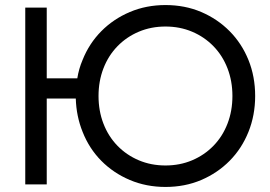

<svg xmlns="http://www.w3.org/2000/svg" viewBox="-20 -730 1070 760"><path d="M165 -700V-420H286Q292 -458 307 -493Q333 -558 381 -606.5Q429 -655 494 -682.5Q559 -710 635 -710Q712 -710 776.5 -682.5Q841 -655 889 -606.5Q937 -558 963.5 -492.5Q990 -427 990 -350Q990 -274 963.5 -208Q937 -142 889 -93.5Q841 -45 776.5 -17.5Q712 10 635 10Q559 10 494 -17.5Q429 -45 381 -93.5Q333 -142 307 -208Q282 -270 280 -340H165V0H80V-700ZM370 -350Q370 -291 389.5 -240.5Q409 -190 445 -153Q481 -116 529.5 -95.5Q578 -75 635 -75Q692 -75 740.5 -95.5Q789 -116 825 -153Q861 -190 880.5 -240.5Q900 -291 900 -350Q900 -409 880.5 -459.5Q861 -510 825 -547Q789 -584 740.5 -604.5Q692 -625 635 -625Q578 -625 529.5 -604.5Q481 -584 445 -547Q409 -510 389.5 -459.5Q370 -409 370 -350Z"/></svg>

Font: Venryn Sans
Style: Regular
Weight: 400
Designer: Owen Earl, indestructible type* (font) & Cristiano Sobral (main changes)
Version: Version 3.600; ttfautohint (v1.8.3)